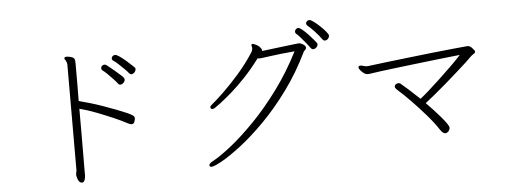

<svg xmlns="http://www.w3.org/2000/svg" viewBox="-53 -959 3107 1163"><g transform="rotate(-5 1500.0 -377.5)"><path d="M371 2V7Q372 10 374.5 21.5Q377 33 384 43Q391 53 403 53Q404 53 405.5 52.5Q407 52 408 52Q415 50 419.5 37.5Q424 25 424 11Q424 6 424 -32Q424 -70 424.5 -128.5Q425 -187 425 -256.5Q425 -326 425 -394Q472 -382 525.5 -361.5Q579 -341 628.5 -319.5Q678 -298 709 -281Q725 -273 732 -273Q746 -273 750.5 -287.5Q755 -302 755 -306Q755 -318 746 -324Q736 -332 708.5 -344Q681 -356 644.5 -370Q608 -384 568 -398Q528 -412 490.5 -423Q453 -434 425 -441Q426 -504 426 -546Q426 -588 426 -613V-673Q426 -687 423 -695.5Q420 -704 404 -710Q396 -712 389 -713.5Q382 -715 376 -715Q363 -715 361 -707V-706Q361 -702 364.5 -698Q368 -694 369 -691Q376 -679 376 -667L375 -22Q375 -18 373 -12Q371 -6 371 2ZM758 -575Q768 -575 776.5 -584.5Q785 -594 785 -604Q785 -608 783 -612Q782 -613 768 -626.5Q754 -640 734.5 -657Q715 -674 696.5 -687Q678 -700 669 -700Q660 -700 653.5 -694Q647 -688 647 -680Q647 -671 654 -667Q666 -660 684 -643Q702 -626 719.5 -609Q737 -592 744 -582Q750 -575 758 -575ZM686 -518Q696 -518 705 -527.5Q714 -537 714 -547Q714 -550 712 -554Q708 -561 694.5 -573.5Q681 -586 664.5 -600Q648 -614 633 -626Q618 -638 610 -644Q604 -647 600 -647Q591 -647 584.5 -641Q578 -635 578 -627Q578 -619 585 -613Q596 -606 614 -588Q632 -570 648.5 -552.5Q665 -535 671 -526Q676 -518 686 -518Z M1943 -676Q1954 -676 1962 -685Q1970 -694 1970 -704Q1970 -711 1956.5 -727.5Q1943 -744 1923.5 -762.5Q1904 -781 1886 -794.5Q1868 -808 1859 -808Q1851 -808 1844.5 -802Q1838 -796 1838 -788Q1838 -782 1844 -776Q1861 -763 1886.5 -735.5Q1912 -708 1928 -685Q1934 -676 1943 -676ZM1896 -657Q1896 -659 1895.5 -661Q1895 -663 1894 -665Q1892 -668 1879 -684Q1866 -700 1848 -719Q1830 -738 1813.5 -752Q1797 -766 1788 -766Q1780 -766 1773.5 -759.5Q1767 -753 1767 -745Q1767 -737 1772 -733Q1783 -724 1799.5 -705Q1816 -686 1831.5 -667Q1847 -648 1853 -639Q1859 -630 1868 -630Q1878 -630 1887 -638.5Q1896 -647 1896 -657ZM1497 -687V-684Q1500 -675 1500 -668Q1500 -661 1497.5 -654.5Q1495 -648 1493 -644Q1448 -575 1396 -516Q1344 -457 1299 -414Q1254 -371 1228 -350Q1216 -341 1216 -335Q1216 -331 1219 -326Q1222 -322 1228 -322Q1236 -322 1247 -330Q1254 -334 1281.5 -355Q1309 -376 1350 -411.5Q1391 -447 1437 -496Q1483 -545 1527 -604Q1530 -603 1537 -603Q1541 -603 1545.5 -603Q1550 -603 1554 -604Q1585 -608 1611.5 -611.5Q1638 -615 1671 -619Q1704 -623 1754 -627Q1692 -505 1616 -402Q1540 -299 1462.5 -219.5Q1385 -140 1317 -86Q1249 -32 1204 -8Q1180 4 1180 16Q1180 20 1181 21Q1184 26 1192 26Q1208 26 1256.5 -1Q1305 -28 1374 -81Q1443 -134 1520.5 -212Q1598 -290 1673.5 -392.5Q1749 -495 1810 -621Q1812 -624 1814.5 -626Q1817 -628 1818 -629Q1825 -636 1825 -643Q1825 -654 1810 -663.5Q1795 -673 1784 -673Q1781 -673 1760 -670.5Q1739 -668 1709 -664.5Q1679 -661 1647.5 -657Q1616 -653 1591 -650Q1566 -647 1557 -646Q1558 -648 1558 -652Q1558 -657 1556 -659Q1549 -670 1540 -677.5Q1531 -685 1510 -693Q1509 -694 1505 -694Q1497 -694 1497 -687Z M2800 -567H2798Q2765 -564 2709 -558.5Q2653 -553 2584.5 -545.5Q2516 -538 2444 -529.5Q2372 -521 2306 -513.5Q2240 -506 2189 -499H2183Q2171 -499 2161.5 -502.5Q2152 -506 2144 -506Q2135 -506 2133 -502Q2131 -498 2131 -496Q2131 -490 2139 -479.5Q2147 -469 2159 -460Q2171 -451 2183 -451Q2186 -451 2190 -451Q2194 -451 2198 -452Q2258 -461 2332 -470Q2406 -479 2483 -488Q2560 -497 2629.5 -505Q2699 -513 2749 -518Q2721 -487 2684 -451Q2647 -415 2610 -380.5Q2573 -346 2541 -317.5Q2509 -289 2489 -274Q2459 -303 2430 -329Q2401 -355 2376 -376Q2372 -380 2364 -380Q2355 -380 2347.5 -374.5Q2340 -369 2340 -360Q2340 -353 2349 -344Q2389 -309 2434.5 -262Q2480 -215 2521.5 -167Q2563 -119 2590 -77Q2599 -64 2606.5 -58.5Q2614 -53 2621 -53Q2626 -53 2630.5 -55.5Q2635 -58 2639 -61Q2643 -66 2646 -72Q2649 -78 2649 -84Q2649 -93 2636 -111.5Q2623 -130 2602.5 -154Q2582 -178 2559.5 -202Q2537 -226 2518 -245Q2540 -262 2574.5 -290Q2609 -318 2647.5 -351.5Q2686 -385 2721.5 -416.5Q2757 -448 2782 -471Q2807 -494 2814 -502Q2823 -511 2832 -516Q2843 -522 2843 -530Q2843 -533 2841 -537Q2837 -543 2825.5 -555Q2814 -567 2800 -567Z"/></g></svg>

Font: Klee One
Style: Regular
Weight: 400
Designer: Fontworks Inc.
Foundry: Fontworks Inc.
Version: Version 1.100